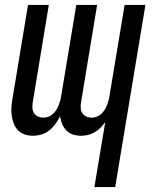

<svg xmlns="http://www.w3.org/2000/svg" viewBox="-20 -540 640 775"><path d="M361 215 405 -48Q397 -36 386 -25Q375 -14 362.5 -6.5Q350 1 335.5 4.5Q321 8 307 8Q290 8 274.5 3Q259 -2 248 -13.5Q237 -25 231 -39.5Q225 -54 222 -71Q215 -55 204 -40Q193 -25 178.5 -13.5Q164 -2 146.5 3Q129 8 112 8Q95 8 79.5 2.5Q64 -3 53 -14Q42 -25 36 -40Q30 -55 27.5 -71.5Q25 -88 26 -105Q27 -122 30 -139L93 -520H177L112 -126Q110 -114 111 -102.5Q112 -91 118 -82.5Q124 -74 134 -69.5Q144 -65 155 -65Q165 -65 175.5 -69Q186 -73 193.5 -80Q201 -87 207 -96Q213 -105 216.5 -114.5Q220 -124 223 -134Q226 -144 227 -153L288 -520H372L307 -126Q305 -114 306 -102.5Q307 -91 313 -82.5Q319 -74 329 -69.5Q339 -65 350 -65Q360 -65 370.5 -69Q381 -73 388.5 -80Q396 -87 402 -96Q408 -105 411.5 -114.5Q415 -124 418 -134Q421 -144 422 -153L483 -520H567L445 215Z"/></svg>

Font: Iosevka Extended Oblique
Style: Regular
Weight: 400
Width: 7
Italic angle: -9°
Monospace: yes
Designer: Belleve Invis
Foundry: Belleve Invis
Version: Version 32.0.1; ttfautohint (v1.8.4)